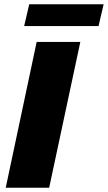

<svg xmlns="http://www.w3.org/2000/svg" viewBox="-20 -886 509 906"><path d="M7 0 153 -688H359L212 0ZM94 -763 118 -866H469L445 -763Z"/></svg>

Font: Saira Thin ExtraBold
Style: Italic
Weight: 800
Italic angle: -12°
Version: Version 1.101